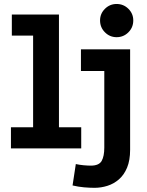

<svg xmlns="http://www.w3.org/2000/svg" viewBox="-20 -735 727 951"><path d="M34.2 0V-104.5H144V-558.6H38.6V-663.1H272V-104.5H382.3V0ZM448.2 195.3Q424.8 195.3 396.5 192.9Q368.2 190.4 339.4 183.6L355.5 77.6Q373 81.5 393.8 83.5Q414.6 85.4 429.7 85.4Q470.2 85.4 483.4 62.3Q496.6 39.1 496.6 -3.9V-383.3H380.9V-490.7H624.5V6.8Q624.5 59.1 609.4 95.5Q594.2 131.8 568.6 153.8Q543 175.8 511.7 185.5Q480.5 195.3 448.2 195.3ZM557.6 -550.8Q523.9 -550.8 499.8 -575Q475.6 -599.1 475.6 -633.8Q475.6 -667.5 499.8 -691.4Q523.9 -715.3 557.6 -715.3Q591.8 -715.3 616 -691.4Q640.1 -667.5 640.1 -633.8Q640.1 -599.1 616 -575Q591.8 -550.8 557.6 -550.8Z"/></svg>

Font: Anaheim
Style: Bold
Weight: 700
Version: Version 2.001